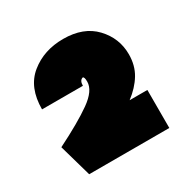

<svg xmlns="http://www.w3.org/2000/svg" viewBox="-95 -847 514 525"><g transform="rotate(-30 162.5 -584.0)"><path d="M241 -526H297V-406H44L15 -508Q87 -544 126.5 -572Q166 -600 166 -628Q166 -643 161 -644Q150 -641 150 -624H21Q21 -693 63.5 -727.5Q106 -762 167 -762Q231 -762 266.5 -724.5Q302 -687 302 -636Q302 -601 286 -574.5Q270 -548 241 -526Z"/></g></svg>

Font: Ysabeau Heavy
Style: Regular
Weight: 800
Designer: Christian Thalmann (Catharsis Fonts)
Version: Version 0.003